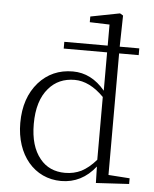

<svg xmlns="http://www.w3.org/2000/svg" viewBox="-56 -847 728 908"><g transform="rotate(5 308.0 -393.0)"><path d="M268 14C333 14 388 -14 431 -69L433 9L590 0V-27L489 -34V-611H582V-643H489L492 -791L477 -800L338 -773V-746L432 -743V-643H226V-611H432V-429C389 -481 338 -507 279 -507C213 -507 159 -483 117 -436C74 -387 52 -323 52 -243C52 -91 141 14 268 14ZM283 -26C233 -26 193 -44 164 -80C132 -119 116 -173 116 -244C116 -317 133 -374 168 -414C199 -450 240 -468 291 -468C338 -468 385 -445 430 -399V-101C407 -74 383 -55 360 -43C337 -32 312 -26 283 -26Z"/></g></svg>

Font: AllPunType ExtraLight
Style: Regular
Weight: 280
Version: 1.0